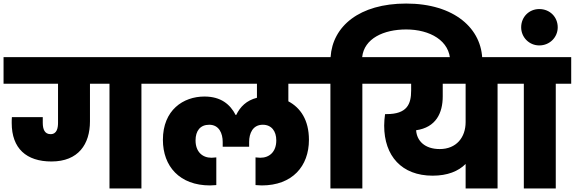

<svg xmlns="http://www.w3.org/2000/svg" viewBox="-34 -1062 3239 1082"><path d="M583 0H763V-590H851V-740H-14V-590H293V-370C293 -341 287 -306 251 -306C218 -306 207 -333 207 -370V-402H33C32 -391 32 -380 32 -369C32 -225 115 -152 256 -152C408 -152 473 -250 473 -378V-590H583Z M1441 -17C1613 -17 1707 -125 1707 -274C1707 -386 1659 -455 1591 -491V-590H1768V-740H823V-590H1414V-511C1355 -496 1320 -461 1297 -414H1294C1263 -474 1211 -518 1118 -518C999 -518 884 -442 884 -274C884 -125 978 -17 1150 -17C1157 -17 1169 -18 1185 -19V-175C1174 -174 1165 -173 1158 -173C1106 -173 1068 -207 1068 -271C1068 -324 1094 -359 1145 -359C1201 -359 1221 -310 1221 -262V-235H1370V-262C1370 -310 1390 -359 1447 -359C1496 -359 1523 -323 1523 -271C1523 -207 1485 -173 1433 -173C1426 -173 1417 -174 1406 -175V-19C1422 -18 1433 -17 1441 -17Z M2008 -590H2095V-740H2007C2018 -845 2128 -896 2255 -896C2388 -896 2503 -833 2503 -715V-701H2684V-718C2684 -901 2526 -1042 2255 -1042C1991 -1042 1840 -914 1829 -740H1740V-590H1828V0H2008Z M2444 -222C2360 -222 2315 -268 2311 -328C2423 -344 2461 -425 2461 -519V-590H2590V-374C2590 -288 2538 -222 2444 -222ZM2067 -590H2283V-552C2283 -475 2260 -419 2145 -419H2136C2133 -396 2131 -377 2131 -354C2131 -183 2230 -72 2404 -72C2488 -72 2549 -97 2590 -138V0H2770V-590H2858V-740H2067Z M2918 0H3098V-590H3185V-740H2830V-590H2918Z M3005 -806C3064 -806 3109 -852 3109 -908C3109 -967 3064 -1011 3005 -1011C2948 -1011 2903 -967 2903 -908C2903 -852 2948 -806 3005 -806Z"/></svg>

Font: SVN-Poppins ExtraBold
Style: Regular
Weight: 800
Designer: Ninad Kale (Devanagari), Jonny Pinhorn (Latin)
Foundry: Indian Type Foundry
Version: Version 3.002 2017; ttfautohint (v1.8.3)